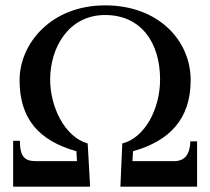

<svg xmlns="http://www.w3.org/2000/svg" viewBox="-20 -696 784 716"><path d="M715 0V-169H690C688 -119 669 -95 628 -95H474L476 -132C611 -170 691 -251 691 -397C691 -546 570 -676 372 -676C170 -676 53 -533 53 -397C53 -252 126 -171 265 -132L267 -95H116C72 -95 55 -110 54 -171H29V0H316L307 -161C219 -186 167 -301 167 -399C167 -519 236 -640 372 -640C503 -640 577 -541 577 -399C577 -292 521 -182 436 -161L429 0Z"/></svg>

Font: XITS
Style: Regular
Weight: 400
Designer: MicroPress Inc., with final additions and corrections provided by Coen Hoffman, Elsevier (retired)
Version: Version 1.302